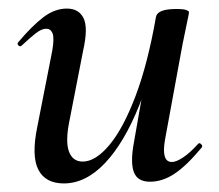

<svg xmlns="http://www.w3.org/2000/svg" viewBox="-20 -415 512 448"><path d="M129 13Q86 13 69.5 -19Q53 -51 67 -119L102 -297Q107 -327 102.5 -337.5Q98 -348 88 -348Q77 -348 63 -337Q49 -326 31 -309Q27 -305 23 -309Q19 -313 23 -317Q55 -355 81.5 -375Q108 -395 136 -395Q164 -395 175 -372.5Q186 -350 174 -297L143 -138Q132 -87 140.5 -62.5Q149 -38 173 -38Q203 -38 235.5 -77Q268 -116 296.5 -191.5Q325 -267 344 -376L360 -375Q340 -257 305 -169.5Q270 -82 225 -34.5Q180 13 129 13ZM330 9Q301 9 292.5 -13Q284 -35 292 -80L344 -376Q348 -394 391 -394Q409 -394 415 -391.5Q421 -389 421 -387Q421 -383 416 -360.5Q411 -338 406 -312L365 -89Q356 -37 381 -37Q391 -37 407 -47.5Q423 -58 442 -79Q445 -83 449.5 -78.5Q454 -74 450 -70Q415 -28 387 -9.5Q359 9 330 9Z"/></svg>

Font: Cormorant SemiBold
Style: Italic
Weight: 600
Italic angle: -10°
Designer: Christian Thalmann (Catharsis Fonts)
Foundry: Catharsis Fonts
Version: Version 4.000